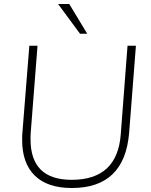

<svg xmlns="http://www.w3.org/2000/svg" viewBox="-20 -934 755 962"><path d="M91 -232Q91 -258 92 -266L127 -705H168L134 -270Q133 -262 133 -236Q133 -33 339 -33Q568 -33 585 -261L619 -705H661L627 -268Q604 8 340 8Q218 8 154.5 -54Q91 -116 91 -232ZM417 -765H381L271 -914H327Z"/></svg>

Font: Iunito ExtraLight
Style: Italic
Weight: 200
Italic angle: -4.541°
Designer: Vernon Adams
Foundry: Vernon Adams
Version: Version 2.001;November 30, 2019;FontCreator 12.0.0.2547 64-b